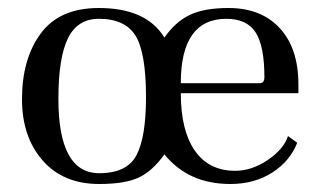

<svg xmlns="http://www.w3.org/2000/svg" viewBox="-20 -450 801 480"><path d="M551 -430Q633 -430 679.5 -379.5Q726 -329 726 -239V-217H432Q432 -124 467 -73.5Q502 -23 568 -23Q610 -23 650 -50.5Q690 -78 700 -110L723 -93Q705 -47 660.5 -18.5Q616 10 556 10Q451 10 391 -64Q361 -22 326.5 -6Q292 10 228 10Q138 10 86.5 -49Q35 -108 35 -202Q35 -303 82 -366.5Q129 -430 227 -430Q346 -430 391 -356Q418 -395 454 -412.5Q490 -430 551 -430ZM227 -403Q174 -403 150 -354.5Q126 -306 126 -203Q126 -17 228 -17Q298 -17 321.5 -62.5Q345 -108 345 -207Q345 -318 319 -360.5Q293 -403 227 -403ZM546 -403Q432 -403 432 -242H629Q641 -242 641 -257Q641 -335 619 -369Q597 -403 546 -403Z"/></svg>

Font: Unna
Style: Regular
Weight: 400
Designer: Jorge de Buen U.
Foundry: Omnibus-Type
Version: Version 2.006;PS 002.006;hotconv 1.0.70;makeotf.lib2.5.58329